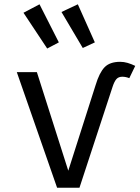

<svg xmlns="http://www.w3.org/2000/svg" viewBox="-20 -877 655 897"><path d="M246.7 0 58.5 -540H152.3L299 -79.5L426.7 -479.5Q444.1 -537.4 468.5 -562.8Q492.8 -588.2 541.5 -588.2Q559 -588.2 576.4 -583.1Q593.8 -577.9 611.8 -569.2L584.1 -511.8Q567.7 -518.5 551.3 -518.5Q533.8 -518.5 524.1 -507.7Q514.4 -496.9 506.2 -472.3L351.3 0ZM423.1 -679 343.6 -856.9 267.2 -821 366.7 -652.8ZM254.9 -679 164.6 -856.9 89.7 -817.4 200.5 -650.3Z"/></svg>

Font: FiraCode Nerd Font
Style: Regular
Weight: 400
Designer: Carrois Corporate, Edenspiekermann AG, Nikita Prokopov
Foundry: Carrois Corporate, Edenspiekermann AG, Nikita Prokopov
Version: Version 6.002;Nerd Fonts 3.4.0